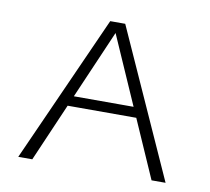

<svg xmlns="http://www.w3.org/2000/svg" viewBox="-59 -528 649 593"><g transform="rotate(10 265.0 -231.0)"><path d="M34 0 241 -462H288L496 0H452L256 -446H271L78 0ZM135 -182 147 -214H376L391 -182Z"/></g></svg>

Font: Ysabeau SC ExtraLight
Style: Regular
Weight: 250
Designer: Christian Thalmann (Catharsis Fonts)
Version: Version 2.001;gftools[0.9.30]; featfreeze: smcp